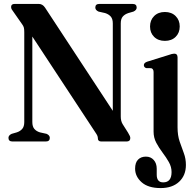

<svg xmlns="http://www.w3.org/2000/svg" viewBox="-20 -720 980 977"><path d="M233.5 -18.5Q233.5 0 212.5 0H44Q23 0 23 -18.5Q23 -31.5 39.5 -39L65.5 -46.5Q82.5 -52 93 -64Q103.5 -76 103.5 -99V-556Q103.5 -571 101.5 -579Q99.5 -587 93 -596L49 -659Q43 -666.5 39.8 -672.2Q36.5 -678 36.5 -684.5Q36.5 -700 54.5 -700H177.5Q196.5 -700 209 -681.5L554 -156V-601Q554 -623.5 543.8 -635.5Q533.5 -647.5 515 -653.5L481.5 -661Q465 -668.5 465 -681.5Q465 -700 485.5 -700H654.5Q675.5 -700 675.5 -681.5Q675.5 -668.5 659 -661L633 -653.5Q615 -647.5 604.8 -635.8Q594.5 -624 594.5 -601V-127.5Q594.5 -104 604 -88.5L631.5 -45Q638.5 -33.5 640.8 -27.8Q643 -22 643 -17.5Q643 0 624 0H496Q478 0 478 -16Q478 -22.5 475.5 -29Q473 -35.5 463.5 -49L144.5 -534V-99Q144.5 -76 154.8 -64Q165 -52 183 -46.5L217 -39Q233.5 -31.5 233.5 -18.5ZM819 -512Q785 -512 764.2 -532.5Q743.5 -553 743.5 -585Q743.5 -617.5 764.2 -638.2Q785 -659 819 -659Q853 -659 873.8 -638.2Q894.5 -617.5 894.5 -585.5Q894.5 -553 873.8 -532.5Q853 -512 819 -512ZM883.5 -72Q883.5 -31 894.2 0.2Q905 31.5 915.5 59.5Q926 87.5 926 119.5Q926 172.5 891.5 204.8Q857 237 797.5 237Q734 237 700.8 207.5Q667.5 178 667.5 138Q667.5 107.5 682.5 92.2Q697.5 77 722.5 77Q747 77 762.2 94Q777.5 111 777.5 138.5V169Q777.5 208 810.5 208Q853 208 853 155.5Q853 129 839.2 104.8Q825.5 80.5 807.2 56.5Q789 32.5 775.2 6.5Q761.5 -19.5 761.5 -50V-353Q761.5 -369.5 749.5 -373L723.5 -373.5Q712 -378 712 -388.5Q712 -400 728.5 -406L836 -439.5Q856.5 -447 866.5 -447Q883.5 -447 883.5 -428Z"/></svg>

Font: Fraunces 144pt S050 SemiBold
Style: Regular
Weight: 600
Version: Version 1.000; ttfautohint (v1.8.3)